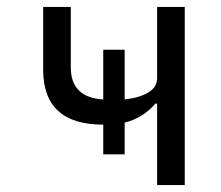

<svg xmlns="http://www.w3.org/2000/svg" viewBox="-20 -536 640 556"><path d="M435 -236H430Q412 -215 389.2 -201Q366.5 -187 341 -181V-89H279V-175Q105 -175 105 -334V-516H185V-341Q185 -253.5 279 -248V-392H341V-248Q385 -253 410 -268.5Q435 -284 435 -310V-516H515V0H435Z"/></svg>

Font: JuliaMono ExtraBold
Style: Regular
Weight: 800
Monospace: yes
Designer: cormullion
Foundry: corm
Version: Version 0.055; ttfautohint (v1.8.4)